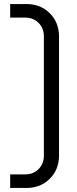

<svg xmlns="http://www.w3.org/2000/svg" viewBox="-20 -720 379 940"><path d="M269 -541V41Q269 109.9 223.9 155Q178.7 200.2 109.9 200.2H29.8V133.8H103Q143.1 133.8 168.9 107.9Q194.8 82 194.8 42V-542Q194.8 -582 168.9 -607.9Q143.1 -633.8 103 -633.8H29.8V-700.2H109.9Q178.7 -700.2 223.9 -655Q269 -609.9 269 -541Z"/></svg>

Font: LT Superior
Style: Regular
Weight: 400
Designer: Daniel Lyons
Foundry: LyonsType
Version: Version 1.000